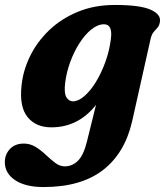

<svg xmlns="http://www.w3.org/2000/svg" viewBox="-68 -501 667 775"><path d="M465.5 -12Q436 117.5 347.2 185.8Q258.5 254 108 254Q34.5 254 -7 226.2Q-48.5 198.5 -48.5 153.5Q-48.5 122.5 -28 100.5Q-7.5 78.5 28 78.5Q54 78.5 76 92.2Q98 106 117.2 124.2Q136.5 142.5 155 156.5Q173.5 170.5 193.5 170.5Q223.5 170.5 246.5 148Q269.5 125.5 283 70L319.5 -77.5Q248 13 139 13Q76.5 13 43 -28.8Q9.5 -70.5 19 -156Q25 -216 53.2 -274Q81.5 -332 130.2 -378.8Q179 -425.5 245.8 -453.2Q312.5 -481 396 -481Q497 -481 539.8 -462Q582.5 -443 577.5 -413.5Q575.5 -398 568 -389.8Q560.5 -381.5 552.5 -372.2Q544.5 -363 540 -344.5ZM195 -166Q190 -125 200 -108.5Q210 -92 226.5 -92Q248 -92 272.2 -112.8Q296.5 -133.5 318.5 -169.2Q340.5 -205 357 -250Q373.5 -295 379.5 -343.5Q387.5 -403 352 -403Q326.5 -403 300.8 -382.2Q275 -361.5 252.8 -326.8Q230.5 -292 215.2 -250Q200 -208 195 -166Z"/></svg>

Font: Fraunces 9pt S050
Style: Bold Italic
Weight: 700
Italic angle: -16°
Version: Version 1.000; ttfautohint (v1.8.3)